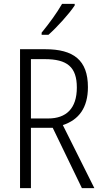

<svg xmlns="http://www.w3.org/2000/svg" viewBox="-20 -967 523 987"><path d="M364 -939V-947H299C272 -900 234 -848 194 -799V-788H229C272 -826 335 -895 364 -939ZM212 -714H83V0H139V-310H251L401 0H465L303 -324C386 -351 432 -414 432 -519C432 -658 358 -714 212 -714ZM210 -663C325 -663 375 -623 375 -517C375 -409 320 -358 228 -358H139V-663Z"/></svg>

Font: Noto Sans Armenian Condensed Light
Style: Regular
Weight: 300
Width: 3
Designer: Monotype Design Team
Foundry: Monotype Imaging Inc.
Version: Version 2.008